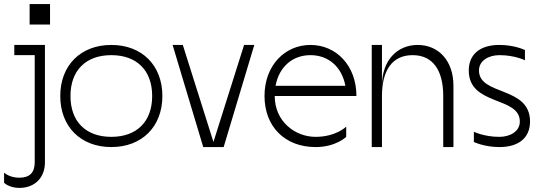

<svg xmlns="http://www.w3.org/2000/svg" viewBox="-20 -720 2640 940"><path d="M75 200C150 200 200 150 200 75V-500H50V-450H150V75C150 125 125 150 75 150C25 150 0 125 0 125V175C0 175 25 200 75 200ZM125 -600H225V-700H125Z M525 0C675 0 775 -100 775 -250C775 -400 675 -500 525 -500C375 -500 275 -400 275 -250C275 -100 375 0 525 0ZM325 -250C325 -375 400 -450 525 -450C650 -450 725 -375 725 -250C725 -125 650 -50 525 -50C400 -50 325 -125 325 -250Z M1075 0 1225 -500H1175L1025 -25L875 -500H825L975 0Z M1275 -250C1275 -100 1375 0 1525 0C1625 0 1675 -50 1675 -50V-100C1675 -100 1625 -50 1525 -50C1425 -50 1325 -125 1325 -250H1725C1725 -400 1625 -500 1500 -500C1375 -500 1275 -400 1275 -250ZM1329 -300C1347 -395 1414 -450 1500 -450C1586 -450 1653 -395 1671 -300Z M2025 -500C1925 -500 1850 -425 1850 -300V-500H1800V0H1850V-250C1850 -375 1900 -450 2000 -450C2100 -450 2150 -375 2150 -250V0H2200V-300C2200 -425 2125 -500 2025 -500Z M2425 0C2525 0 2575 -50 2575 -125C2575 -300 2325 -250 2325 -375C2325 -425 2375 -450 2425 -450C2500 -450 2550 -425 2550 -425V-475C2550 -475 2500 -500 2425 -500C2325 -500 2275 -450 2275 -375C2275 -200 2525 -250 2525 -125C2525 -75 2475 -50 2425 -50C2350 -50 2300 -75 2300 -75V-25C2300 -25 2350 0 2425 0Z"/></svg>

Font: LS-VG5000 Light
Style: Regular
Weight: 400
Designer: Justin Bihan, 2021
Foundry: Justin Bihan, 2021
Version: Version 1.000;Glyphs 3.1.2 (3151)